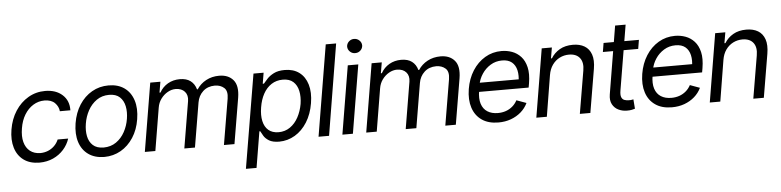

<svg xmlns="http://www.w3.org/2000/svg" viewBox="-52 -1037 6217 1528"><g transform="rotate(-5 3057.0 -273.5)"><path d="M227.5 11.7Q150.9 11.2 101.6 -24.9Q52.2 -61 33 -124.5Q13.7 -188 27.3 -269.5Q41 -353 82.3 -416.7Q123.5 -480.5 185.1 -516.6Q246.6 -552.7 320.3 -552.7Q406.2 -552.7 458 -505.9Q509.8 -459 507.8 -381.8H423.8Q420.4 -419.4 392.1 -448.2Q363.8 -477.1 308.6 -477.5Q259.8 -477.5 218.5 -451.9Q177.2 -426.3 149.2 -380.4Q121.1 -334.5 111.3 -272.5Q100.6 -209.5 113 -162.6Q125.5 -115.7 158.4 -89.8Q191.4 -64 241.2 -63.5Q273.4 -64 301.8 -75.4Q330.1 -86.9 352.1 -108.2Q374 -129.4 386.7 -159.2H470.7Q455.1 -110.8 420.7 -72.3Q386.2 -33.7 337.2 -11.2Q288.1 11.2 227.5 11.7Z M745.1 11.7Q669.4 11.2 618.7 -24.7Q567.9 -60.5 547.1 -125Q526.4 -189.5 540 -275.4Q553.7 -359.4 594 -421.6Q634.3 -483.9 694.3 -518.3Q754.4 -552.7 827.1 -552.7Q902.3 -552.7 952.9 -516.8Q1003.4 -481 1024.4 -416Q1045.4 -351.1 1031.2 -264.6Q1018.1 -181.6 977.5 -119.4Q937 -57.1 877.2 -22.9Q817.4 11.2 745.1 11.7ZM746.1 -63.5Q803.7 -64 846.2 -93.5Q888.7 -123 915 -171.1Q941.4 -219.2 950.2 -275.4Q959 -329.1 949.7 -375Q940.4 -420.9 910.2 -449.2Q879.9 -477.5 825.2 -477.5Q768.1 -477.5 725.3 -447.5Q682.6 -417.5 656.2 -369.1Q629.9 -320.8 621.1 -264.6Q612.3 -211.4 621.3 -165.5Q630.4 -119.6 660.9 -91.8Q691.4 -64 746.1 -63.5Z M1069.3 0 1160.2 -545.9H1241.2L1226.6 -460H1234.4Q1258.8 -503.9 1301 -528.3Q1343.3 -552.7 1396.5 -552.7Q1449.7 -552.7 1481.9 -528.3Q1514.2 -503.9 1526.4 -460H1532.2Q1560.1 -502.9 1606.4 -527.8Q1652.8 -552.7 1710.9 -552.7Q1783.7 -552.7 1823 -506.8Q1862.3 -460.9 1846.7 -365.2L1785.2 0H1701.2L1762.7 -365.2Q1772.5 -425.8 1743.7 -451.4Q1714.8 -477.1 1669.9 -477.5Q1612.3 -477.1 1575.2 -442.9Q1538.1 -408.7 1529.3 -355.5L1469.7 0H1384.8L1447.3 -374Q1454.6 -420.4 1429.4 -448.7Q1404.3 -477.1 1356.4 -477.5Q1323.7 -477.5 1292.5 -459.7Q1261.2 -441.9 1238.8 -411.4Q1216.3 -380.9 1210 -340.8L1153.3 0Z M1858.9 204.1 1984.9 -545.9H2065.9L2051.3 -459H2061Q2072.8 -473.1 2092.8 -495.4Q2112.8 -517.6 2147.2 -535.2Q2181.6 -552.7 2234.9 -552.7Q2303.7 -552.7 2350.1 -518.3Q2396.5 -483.9 2415.5 -420.7Q2434.6 -357.4 2420.4 -271.5Q2406.2 -185.1 2366.2 -121.3Q2326.2 -57.6 2268.3 -23.2Q2210.4 11.2 2142.1 11.7Q2089.8 11.2 2061.3 -6.3Q2032.7 -23.9 2019.3 -46.6Q2005.9 -69.3 1998.5 -84H1991.7L1943.8 204.1ZM2144 -63.5Q2196.3 -64 2236.1 -91.8Q2275.9 -119.6 2301.5 -167Q2327.1 -214.4 2337.4 -272.5Q2346.2 -330.1 2336.2 -376.5Q2326.2 -422.9 2295.9 -450.2Q2265.6 -477.5 2212.4 -477.5Q2161.1 -477.5 2121.6 -451.7Q2082 -425.8 2056.9 -379.9Q2031.7 -334 2022 -272.5Q2011.7 -210.9 2022 -163.8Q2032.2 -116.7 2062.7 -90.3Q2093.3 -64 2144 -63.5Z M2661.1 -727.5 2541 0H2457L2578.1 -727.5Z M2647.5 0 2738.3 -545.9H2822.3L2731.4 0ZM2805.7 -637.7Q2781.7 -637.2 2764.2 -654.1Q2746.6 -670.9 2746.1 -694.3Q2746.6 -717.8 2764.2 -734.4Q2781.7 -751 2805.7 -751Q2830.6 -751 2848.1 -734.4Q2865.7 -717.8 2866.2 -694.3Q2865.7 -670.9 2848.1 -654.1Q2830.6 -637.2 2805.7 -637.7Z M2837.9 0 2928.7 -545.9H3009.8L2995.1 -460H3002.9Q3027.3 -503.9 3069.6 -528.3Q3111.8 -552.7 3165 -552.7Q3218.3 -552.7 3250.5 -528.3Q3282.7 -503.9 3294.9 -460H3300.8Q3328.6 -502.9 3375 -527.8Q3421.4 -552.7 3479.5 -552.7Q3552.2 -552.7 3591.6 -506.8Q3630.9 -460.9 3615.2 -365.2L3553.7 0H3469.7L3531.2 -365.2Q3541 -425.8 3512.2 -451.4Q3483.4 -477.1 3438.5 -477.5Q3380.9 -477.1 3343.8 -442.9Q3306.6 -408.7 3297.9 -355.5L3238.3 0H3153.3L3215.8 -374Q3223.1 -420.4 3198 -448.7Q3172.9 -477.1 3125 -477.5Q3092.3 -477.5 3061 -459.7Q3029.8 -441.9 3007.3 -411.4Q2984.9 -380.9 2978.5 -340.8L2921.9 0Z M3894 11.7Q3814 11.7 3761.7 -24.4Q3709.5 -60.5 3688.5 -124.8Q3667.5 -189 3681.2 -273.9Q3694.8 -356.4 3734.9 -419.2Q3774.9 -481.9 3834.5 -517.3Q3894 -552.7 3966.3 -552.7Q4010.3 -552.7 4050.5 -538.1Q4090.8 -523.4 4120.6 -491Q4150.4 -458.5 4162.8 -406Q4175.3 -353.5 4162.6 -277.3L4156.7 -244.1H3735.8L3748 -316.4H4124L4080.6 -292Q4089.8 -346.7 4080.3 -388.4Q4070.8 -430.2 4042.2 -453.9Q4013.7 -477.5 3964.4 -477.5Q3913.1 -477.5 3871.8 -452.1Q3830.6 -426.8 3804 -386.5Q3777.3 -346.2 3769.5 -300.8L3761.7 -252.9Q3751.5 -190.9 3765.1 -148.7Q3778.8 -106.4 3812.7 -85Q3846.7 -63.5 3896 -63.5Q3930.2 -63.5 3959.7 -73.7Q3989.3 -84 4012.5 -103.8Q4035.6 -123.5 4050.8 -151.9L4128.9 -123.5Q4109.4 -82.5 4074.7 -52.2Q4040 -22 3994.1 -5.1Q3948.2 11.7 3894 11.7Z M4334.5 -328.1 4280.8 0H4196.8L4287.6 -545.9H4368.7L4354 -460H4361.8Q4387.2 -502 4430.9 -527.3Q4474.6 -552.7 4536.6 -552.7Q4591.3 -552.7 4629.2 -530.3Q4667 -507.8 4682.9 -462.2Q4698.7 -416.5 4687 -346.7L4628.4 0H4544.4L4602.1 -340.8Q4613.3 -404.8 4585.7 -440.9Q4558.1 -477.1 4499.5 -477.5Q4459 -477.5 4424.3 -460Q4389.6 -442.4 4366 -409.2Q4342.3 -376 4334.5 -328.1Z M5064 -545.9 5052.2 -474.6H4770L4781.7 -545.9ZM4885.3 -675.8H4969.2L4882.3 -156.2Q4876.5 -121.1 4884 -103.3Q4891.6 -85.4 4907.5 -79.8Q4923.3 -74.2 4941.9 -74.2Q4956.1 -73.7 4964.8 -75.4Q4973.6 -77.1 4979 -78.1L4984.9 -2.9Q4975.1 0.5 4958.7 3.9Q4942.4 7.3 4919.4 6.8Q4883.8 6.8 4852.5 -8.3Q4821.3 -23.4 4804.4 -54.9Q4787.6 -86.4 4795.4 -133.8Z M5279.8 11.7Q5199.7 11.7 5147.5 -24.4Q5095.2 -60.5 5074.2 -124.8Q5053.2 -189 5066.9 -273.9Q5080.6 -356.4 5120.6 -419.2Q5160.6 -481.9 5220.2 -517.3Q5279.8 -552.7 5352.1 -552.7Q5396 -552.7 5436.3 -538.1Q5476.6 -523.4 5506.3 -491Q5536.1 -458.5 5548.6 -406Q5561 -353.5 5548.3 -277.3L5542.5 -244.1H5121.6L5133.8 -316.4H5509.8L5466.3 -292Q5475.6 -346.7 5466.1 -388.4Q5456.5 -430.2 5428 -453.9Q5399.4 -477.5 5350.1 -477.5Q5298.8 -477.5 5257.6 -452.1Q5216.3 -426.8 5189.7 -386.5Q5163.1 -346.2 5155.3 -300.8L5147.5 -252.9Q5137.2 -190.9 5150.9 -148.7Q5164.6 -106.4 5198.5 -85Q5232.4 -63.5 5281.7 -63.5Q5315.9 -63.5 5345.5 -73.7Q5375 -84 5398.2 -103.8Q5421.4 -123.5 5436.5 -151.9L5514.6 -123.5Q5495.1 -82.5 5460.4 -52.2Q5425.8 -22 5379.9 -5.1Q5334 11.7 5279.8 11.7Z M5720.2 -328.1 5666.5 0H5582.5L5673.3 -545.9H5754.4L5739.7 -460H5747.6Q5772.9 -502 5816.7 -527.3Q5860.4 -552.7 5922.4 -552.7Q5977.1 -552.7 6014.9 -530.3Q6052.7 -507.8 6068.6 -462.2Q6084.5 -416.5 6072.8 -346.7L6014.2 0H5930.2L5987.8 -340.8Q5999 -404.8 5971.4 -440.9Q5943.8 -477.1 5885.3 -477.5Q5844.7 -477.5 5810.1 -460Q5775.4 -442.4 5751.7 -409.2Q5728 -376 5720.2 -328.1Z"/></g></svg>

Font: Inter Tight
Style: Italic
Weight: 400
Italic angle: -9.39999°
Designer: Rasmus Andersson
Foundry: rsms
Version: Version 3.002